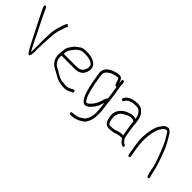

<svg xmlns="http://www.w3.org/2000/svg" viewBox="8 -1215 2026 2026"><g transform="rotate(45 1020.5 -202.0)"><path d="M-36.1 -472.7C-32.2 -464.5 -29.6 -458.5 -28.1 -454.7C-20.8 -435.3 -10.9 -420.1 0.8 -394C15.3 -361.7 51.9 -294.1 67 -263L92.5 -212C110.5 -175 172.8 -53.7 191.5 -27C195.4 -19.7 201.3 -13.9 209.2 -9.6C225.2 -1 226.2 -19.9 230.1 -30.5C232.3 -36.6 231.1 -41 232.9 -52.5C234.1 -60.8 234.4 -82.5 233.8 -117.4C233.5 -152.3 235.6 -202.2 239.4 -267.2C243.1 -332.1 248.4 -375.6 255.2 -397.5C268.4 -439.3 269.1 -446.6 285.9 -491L291.3 -501C298.9 -518 271.6 -534.3 263.4 -518L258.3 -507C251.2 -491.9 244.6 -473.2 238.6 -451C230.5 -421 226.7 -416 218.7 -378.1C214.2 -356.8 210.3 -309.9 209.2 -237.6C209 -165.2 209.2 -118.1 209.7 -96.2C210.2 -74.4 209.1 -58 206.6 -47C200.2 -58.2 198.8 -59.7 191.7 -74C167.4 -122.6 154.4 -146 118.8 -222L93.5 -272C76.6 -306.6 62 -335.8 49.6 -359.5C29.5 -397.9 25.2 -413.1 8.9 -443.5C2.2 -456 -8.4 -491.4 -19.7 -497C-38.9 -506.6 -44.8 -491 -36.1 -472.7Z M465 -276C467.2 -294 468 -310.8 473.4 -325.8C475.9 -333 486.2 -348.4 504 -372C521.7 -398.4 544.1 -417.8 575.4 -430C583.9 -433.3 600.4 -435 625 -435C656.9 -435 703.6 -430.6 731.2 -409.5C748.2 -396.5 749.2 -397.7 753.1 -374C754.8 -364 754.1 -354.3 750.9 -345C742.5 -315.5 729 -296.5 710.4 -288C697.8 -280 674.4 -276 645 -276ZM462 -246H650C692.6 -246 722.4 -250.8 752.7 -279.7C768.7 -295 788.5 -341.8 783.2 -373.7C777.6 -407.2 773.1 -412.1 748.7 -430.5C711.5 -458.5 668.9 -465 615.9 -465C582.4 -465 558.8 -460 545.2 -450.1C535 -442.7 524.9 -435.4 514.7 -428.2C491.6 -415.3 473.3 -385.2 459.5 -366C443.5 -343.7 439.3 -329.4 435.8 -291.5C432.1 -252.3 426.4 -243.6 433.9 -199C438.6 -170.4 453.2 -144.5 477.6 -121.5C496.9 -103.2 519.3 -96.2 540.1 -83.5C556.6 -73.4 571.9 -66.4 586.8 -57.1C599.6 -48.6 625.5 -40.4 639.5 -33.8C646.8 -30.3 669.1 -27.1 706.2 -24H727.4C750.1 -24 774.9 -31.3 801.7 -46L821.1 -56C829.8 -60.8 831 -67.6 824.7 -76.5C814 -91.4 803.2 -84.5 783.4 -72C761.4 -60 740.7 -54 721.2 -54C695.8 -54 671.9 -57.9 653 -60C635.1 -62 634.3 -66.1 612.4 -73.9C599.4 -78.5 580 -90.3 550.8 -109.5C542.6 -114.5 534.6 -118.7 526.7 -122C492.6 -136.4 469 -168.2 462.4 -207.5C459.3 -226.7 461.6 -233.5 462 -246Z M1096 -510 1097 -498C1097.9 -486.3 1097.2 -479.7 1098.6 -470C1085.9 -512.7 1069 -534 1048 -534H1035C1007.2 -534 990.8 -525.3 968.3 -519.7C947 -514.5 921.7 -495.5 906.6 -485.6C895.7 -478.4 877.2 -447.8 875.1 -434C873.6 -423.2 870.6 -410.4 873 -396L892.2 -280.5C893.8 -270.8 895.7 -261.3 898 -252L911.1 -197C917.8 -167.2 921.5 -165.2 931.9 -132.2C937.6 -114.4 949.5 -93.8 967.7 -70.5C992.5 -38.7 1031.8 -51.7 1054.8 -75.5C1059.7 -80.5 1065.2 -86.2 1071.5 -92.5C1087.7 -108.8 1086.6 -111.7 1102 -133.5C1110.2 -145.2 1117.2 -160.6 1122.8 -179.5C1128.5 -198.5 1132.2 -210.3 1134.1 -215L1136.3 -202C1142.9 -162.1 1145.3 -117.6 1147.3 -82C1148.3 -62.5 1144.8 -53.4 1142.7 -34.3C1141.1 -19.3 1134.4 -3 1130.4 9L1114.2 39.3C1111.6 44.2 1101.1 52.8 1082.7 65C1048.9 90.4 1020.8 94.2 973.4 99L963.6 100C944.5 103.3 954.2 133.1 972.6 130L982.4 129C1002.8 126.7 1026.7 125.5 1044.2 119C1070.5 109.3 1072.4 109.5 1103.6 90.6C1134.3 72.1 1138.1 64.2 1149.7 41C1170.4 7.1 1179.4 -42.7 1176.5 -108.4C1175.2 -137.5 1172.7 -163.2 1169 -185.5C1165.3 -207.8 1162.9 -224.3 1161.8 -235L1155.1 -299L1145.6 -368L1130.1 -461C1128.3 -472.3 1127.3 -484 1127.3 -496L1126.5 -507C1124.8 -517.2 1119.2 -522.7 1109.7 -523.5C1101.6 -524.2 1094.7 -517.9 1096 -510ZM1125 -300C1126.3 -292 1127.3 -284 1128 -276C1126.2 -274.7 1124.8 -273 1123.8 -271L1118.5 -261C1114.5 -253 1111 -245.7 1108.1 -239C1095.9 -195.2 1082.7 -162.8 1068.3 -142C1060.2 -130.3 1058.5 -126.2 1047.3 -115C1037.9 -105.7 1018.2 -79.3 997.8 -81.5C994.8 -81.8 990.1 -86.1 983.7 -94.2C977.3 -102.4 971.4 -113 965.9 -126C947 -171.5 943.4 -189.1 934 -228L922.1 -281L903 -396C902 -402 902.9 -412.4 905.9 -427.2C908.8 -441.9 922.9 -457.6 948.3 -474.3C961.6 -483.1 973.3 -488.8 983.4 -491.2C1003.1 -496.1 1015.7 -504 1040 -504H1052C1059.4 -495.1 1065.6 -480.8 1070.6 -461.1C1076.4 -438.3 1087.8 -412.3 1106 -426L1115.6 -368Z M1357.9 -55C1379.9 -55 1405.1 -57.7 1428.7 -63L1443.1 -68C1453.3 -71.7 1460.2 -75.5 1471.6 -77C1480.8 -78.2 1484.4 -81 1495.7 -81H1520.7C1523.4 -81 1525.9 -82 1528.2 -84C1546.1 -57.2 1561.9 -40.2 1575.7 -33L1587.9 -26C1603.3 -17.6 1619.7 -40.5 1598.6 -52L1586.4 -59C1581.3 -61.7 1574.9 -67.8 1567.3 -77.5C1551.9 -97 1548.1 -102.8 1543.1 -133L1527.4 -227C1524.9 -241.9 1522.9 -264 1521.7 -276.5C1520.7 -286.1 1524.3 -288 1519.8 -297C1519.7 -301.7 1519.2 -306.3 1518.4 -311C1515.4 -344.5 1506.4 -374.5 1491.4 -401C1485.8 -411 1474.6 -423.2 1457.9 -437.5C1441.1 -451.8 1414.8 -459 1384.4 -459C1356.8 -456.5 1334.8 -453.5 1319.1 -450C1279.7 -436.1 1254.6 -418.4 1243.9 -397L1238.6 -387C1229.2 -371 1257.4 -354 1265.4 -370L1270.8 -380C1285.6 -405.4 1322.7 -422.3 1352.8 -425C1376.3 -427.6 1394.7 -430.1 1425.5 -423.5C1435 -421.9 1445.3 -414.4 1456.4 -401C1470.8 -386.6 1481 -361.6 1486.9 -326C1476.8 -330.7 1461.6 -333 1441.3 -333C1410.8 -333 1358.3 -310.8 1339.1 -295.9C1293.3 -260.4 1272.4 -219.5 1276.2 -173C1281.5 -109.9 1298.6 -55 1357.9 -55ZM1497.4 -227 1513.1 -133C1514.4 -125 1516 -117.7 1517.7 -111H1492C1483.8 -111 1477.7 -110.5 1474.2 -109.5C1458.2 -104.7 1453 -106.1 1432.6 -97L1418.3 -92C1400.6 -87.1 1377.7 -85 1350.9 -85C1339.5 -85 1331 -89.3 1325.2 -98C1314.7 -113.8 1304.9 -169.3 1307.8 -190.5C1313.5 -232 1335.2 -261 1372.8 -277.5C1378.4 -280.5 1385.1 -284.3 1393.2 -289C1409.2 -298.1 1425 -299.5 1443.9 -303H1463.8C1471.1 -303 1480.2 -298.3 1491.1 -289C1489.3 -283.7 1491.4 -263 1497.4 -227Z M1720 6C1727.9 6 1733.8 -1.1 1732.5 -9L1714.8 -115C1704.2 -179.2 1702.1 -238.9 1708.6 -294.1C1714.5 -343.9 1718.8 -352.8 1727.8 -385.9C1734.8 -411.5 1759 -451.7 1774.6 -465C1781 -470.5 1794.2 -470.9 1803.3 -475C1811.8 -475 1821 -466.3 1830.8 -449C1863.8 -397.4 1889.3 -349.3 1905.8 -304.7C1912.3 -287.2 1919.9 -267.7 1928.6 -246.2C1948.6 -196.5 1942.7 -206.7 1962.2 -153C1971.4 -127.6 1979.3 -95.6 1985.7 -57C1989.8 -32.3 1995.8 -10.7 2003.5 8C2006.9 28.3 2038.1 24.8 2031.4 2C2026.1 -15.8 2018.4 -40.7 2014.5 -64.2C2012 -78.9 2009.5 -90.1 2006.9 -97.7C1999.5 -119.4 1997.1 -135.4 1988.4 -160.2C1978.2 -189 1972.8 -212 1961.9 -239C1946.8 -276.4 1933.2 -321.1 1915 -355.5C1896.4 -390.5 1878.7 -424.4 1854.1 -463C1831.5 -494.3 1812.7 -508 1795.2 -504.4C1774.4 -500 1759.7 -495.7 1746.5 -477.4C1735.9 -465.8 1728.9 -457 1725.9 -451C1722 -446.3 1718.7 -441.3 1715.9 -436C1709.1 -422.9 1703.2 -415.1 1698.7 -398C1686.4 -361.1 1678.6 -318.1 1675.2 -269C1669.9 -237 1673.1 -185.7 1684.9 -115L1702.5 -9C1703.8 -1.1 1712.1 6 1720 6Z"/></g></svg>

Font: MewTooHand
Style: CondLta
Weight: 400
Designer: Mew Too, Robert Jablonski
Version: Version 0.77